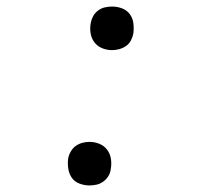

<svg xmlns="http://www.w3.org/2000/svg" viewBox="-20 -558 640 586"><path d="M322 -405Q306 -405 291.5 -411Q277 -417 268 -429Q259 -441 256.5 -456.5Q254 -472 257 -488Q259 -499 264.5 -509Q270 -519 279.5 -526Q289 -533 300 -535.5Q311 -538 322 -538Q338 -538 352.5 -532.5Q367 -527 376 -515Q385 -503 387 -487.5Q389 -472 387 -456Q385 -445 379.5 -434.5Q374 -424 364.5 -417.5Q355 -411 344 -408Q333 -405 322 -405ZM253 8Q238 8 223 2.5Q208 -3 199.5 -15Q191 -27 188.5 -42.5Q186 -58 188 -74Q190 -85 196 -95.5Q202 -106 211 -112.5Q220 -119 231 -122Q242 -125 253 -125Q269 -125 283.5 -119Q298 -113 307 -101Q316 -89 318.5 -73.5Q321 -58 318 -42Q317 -31 311 -21Q305 -11 295.5 -4Q286 3 275 5.5Q264 8 253 8Z"/></svg>

Font: Iosevka Curly Slab LtExObl
Style: Regular
Weight: 300
Width: 7
Italic angle: -9°
Monospace: yes
Designer: Belleve Invis
Foundry: Belleve Invis
Version: Version 11.1.0; ttfautohint (v1.8.3)